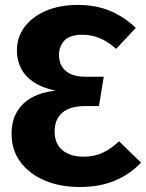

<svg xmlns="http://www.w3.org/2000/svg" viewBox="-20 -730 583 767"><path d="M291.5 -710.3Q362.5 -710.3 418.8 -687Q475.2 -663.6 522.6 -618.5L443.9 -534.7Q412 -563.6 378.6 -577.4Q345.2 -591.2 310.3 -591.2Q258.1 -591.2 236.8 -567.7Q215.6 -544.2 215.6 -510.2Q215.6 -483.2 227.7 -463.8Q239.8 -444.3 263.1 -433.9Q286.4 -423.5 319.2 -423.5H394.5L375.3 -306.3H322Q259.1 -306.3 228.6 -279.5Q198.1 -252.8 198.1 -205.2Q198.1 -156.1 229.3 -130.1Q260.5 -104.1 314.7 -104.1Q357 -104.1 390.4 -119.9Q423.8 -135.8 455.6 -165.5L543.4 -80.4Q499.8 -34 439.2 -8.5Q378.7 17 299.1 17Q219.4 17 158 -9.2Q96.5 -35.4 61.4 -83Q26.3 -130.6 26.3 -194.9Q26.3 -247.6 48 -284Q69.7 -320.3 109.1 -341.4Q148.5 -362.5 201.8 -367.8Q149.9 -378.6 115.7 -401.1Q81.5 -423.6 64.5 -456.2Q47.5 -488.8 47.5 -528.1Q47.5 -580.8 77.7 -621.8Q107.9 -662.7 162.7 -686.5Q217.5 -710.3 291.5 -710.3Z"/></svg>

Font: Fira Sans Variable
Style: Regular
Weight: 400
Designer: Carrois Corporate & Edenspiekermann AG
Foundry: Carrois Corporate GbR & Edenspiekermann AG
Version: Version 4.202